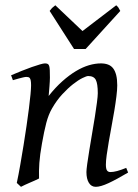

<svg xmlns="http://www.w3.org/2000/svg" viewBox="-20 -702 534 742"><path d="M475.1 -35.2Q430.7 -8.8 399.7 5.6Q368.7 20 350.1 20Q333 20 323.5 4.6Q314 -10.7 314 -37.1Q314 -45.9 317.1 -68.6Q320.3 -91.3 325.2 -121.6Q330.1 -151.9 335.9 -186Q341.8 -220.2 346.7 -251Q351.6 -281.7 354.7 -306.2Q357.9 -330.6 357.9 -341.8Q357.9 -378.9 350.1 -393.6Q342.3 -408.2 320.8 -408.2Q314.5 -408.2 298.6 -400.4Q282.7 -392.6 262.7 -377Q242.7 -361.3 220.9 -337.9Q199.2 -314.5 181.2 -283.2Q167.5 -259.8 158.9 -227.1Q150.4 -194.3 142.1 -147Q134.3 -103.5 132.1 -72.3Q129.9 -41 130.9 -12.2Q124.5 -8.8 115 -4.6Q105.5 -0.5 95.5 3.9Q85.4 8.3 76.2 12.5Q66.9 16.6 61 20L44.9 4.9Q51.8 -27.3 58.3 -64.9Q64.9 -102.5 71 -140.4Q77.1 -178.2 82.5 -215.1Q87.9 -252 91.8 -283Q95.7 -314 97.9 -337.2Q100.1 -360.4 100.1 -372.1Q100.1 -383.3 98.9 -389.9Q97.7 -396.5 95.5 -399.7Q93.3 -402.8 89.8 -403.8Q86.4 -404.8 82 -404.8Q77.6 -404.8 69.1 -402.8Q60.5 -400.9 51.8 -398.4Q43 -396 36.4 -394Q29.8 -392.1 29.8 -392.1L22.9 -411.1Q43.5 -419.9 64.2 -428.2Q85 -436.5 103 -442.9Q121.1 -449.2 134.5 -453.1Q147.9 -457 153.8 -457Q160.6 -457 164.6 -454.8Q168.5 -452.6 170.2 -446.8Q171.9 -440.9 172.4 -430.2Q172.9 -419.4 172.9 -401.9Q172.9 -396.5 172.4 -387.2Q171.9 -377.9 171.1 -367.4Q170.4 -356.9 169.4 -346.9Q168.5 -336.9 168 -331.1Q194.3 -364.3 221.2 -388.2Q248 -412.1 273.9 -427.5Q299.8 -442.9 324 -450Q348.1 -457 370.1 -457Q385.3 -457 397.2 -452.6Q409.2 -448.2 417 -438.2Q424.8 -428.2 429 -411.9Q433.1 -395.5 433.1 -372.1Q433.1 -355 429.9 -329.6Q426.8 -304.2 421.9 -274.7Q417 -245.1 411.1 -213.9Q405.3 -182.6 400.4 -154.3Q395.5 -126 392.3 -102.8Q389.2 -79.6 389.2 -65.9Q389.2 -49.3 393.6 -43.2Q397.9 -37.1 406.7 -37.1Q418 -37.1 432.6 -41Q447.3 -44.9 467.8 -53.2L475.1 -35.2ZM311 -512.7H266.1L171.9 -659.7Q178.7 -668.9 182.6 -672.4Q186.5 -675.8 193.8 -681.6L298.8 -582L429.2 -681.6Q435.1 -676.3 437.7 -672.6Q440.4 -668.9 444.8 -659.7Z"/></svg>

Font: GentiumAlt
Style: Italic
Weight: 400
Italic angle: -7°
Designer: J. Victor Gaultney
Version: Version 1.02; 2005; OFL release